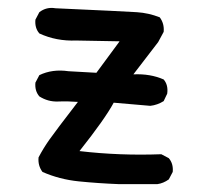

<svg xmlns="http://www.w3.org/2000/svg" viewBox="-20 -471 540 488"><path d="M282 -3Q230 -5 180.5 -10Q131 -15 88 -34Q76 -50 78 -71Q90 -94 105.5 -116Q121 -138 178 -212Q153 -214 127.5 -213Q102 -212 80 -226Q68 -240 70 -261L80 -280Q113 -296 154 -290L225 -286L284 -366L174 -368Q123 -366 80 -386Q68 -400 70 -421L80 -440Q98 -454 121 -450Q298 -442 328 -440Q358 -438 386 -427Q398 -411 396 -390L382 -364L319 -282Q362 -284 396 -269Q408 -255 405 -233L396 -214Q380 -204 362 -202L269 -210Q247 -169 182 -87Q284 -75 390 -79L409 -69Q421 -55 419 -34L409 -15Q395 -5 380 -3Z"/></svg>

Font: NaniFont Regular
Style: Regular
Weight: 400
Designer: Nanigashitei
Version: Version 1.036